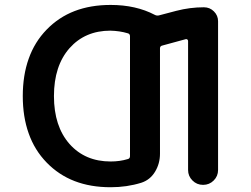

<svg xmlns="http://www.w3.org/2000/svg" viewBox="-20 -785 1040 794"><path d="M437.5 -10.7Q354.5 -10.7 288.6 -36.1Q222.7 -61.5 172.9 -112.8Q123 -164.1 98.6 -233.4Q74.2 -301.8 74.2 -387.7Q74.2 -473.6 98.6 -542Q123 -611.3 172.9 -662.6Q222.7 -713.9 288.6 -739.3Q354.5 -764.6 437.5 -764.6Q542 -764.6 620.1 -723.6Q628.9 -718.8 638.7 -721.7L709 -740.2Q765.6 -754.9 823.2 -754.9Q847.7 -754.9 864.7 -737.8Q881.8 -720.7 881.8 -697.3V-82Q881.8 -56.6 863.8 -38.6Q845.7 -20.5 819.8 -20.5Q793.9 -20.5 775.9 -38.6Q757.8 -56.6 757.8 -82V-615.2Q757.8 -619.1 754.9 -621.6Q752 -624 748 -623L651.4 -596.7Q641.6 -594.7 641.6 -585V-149.4Q641.6 -108.4 621.1 -74.7Q600.6 -41 564.5 -29.3Q504.9 -10.7 437.5 -10.7ZM436.5 -658.2Q332 -658.2 267.6 -585.9Q203.1 -512.7 203.1 -387.7Q203.1 -262.7 267.6 -189.5Q332 -117.2 437.5 -117.2Q475.6 -117.2 507.8 -127Q517.6 -128.9 517.6 -139.6V-634.8Q517.6 -645.5 507.8 -647.5Q475.6 -657.2 436.5 -658.2Z"/></svg>

Font: Rounded-X Mgen+ 1m medium
Style: Regular
Weight: 500
Designer: [Source Han Sans]
Ryoko NISHIZUKA  (kana & ideographs); Paul D. Hunt (Latin, Greek & Cyrillic); Wenlong ZHANG  (bopomofo
Version: Version 1.059.20150602